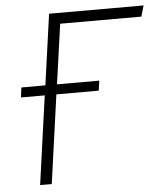

<svg xmlns="http://www.w3.org/2000/svg" viewBox="-50 -729 660 773"><g transform="rotate(-5 279.5 -342.0)"><path d="M546 -640H218L184 -398H355L349 -358H178L128 0H81L131 -358H35L40 -398H137L177 -684H559Z"/></g></svg>

Font: Fira Sans ExtraLight
Style: Italic
Weight: 275
Italic angle: -8°
Designer: Carrois Corporate & Edenspiekermann AG
Foundry: Carrois Corporate GbR & Edenspiekermann AG
Version: Version 4.203